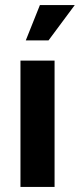

<svg xmlns="http://www.w3.org/2000/svg" viewBox="-20 -740 316 760"><path d="M61 -500H196V0H61ZM138 -720H276L172 -580H82Z"/></svg>

Font: Uncut Sans Variable
Style: Regular
Weight: 400
Designer: Kasper Nordkvist
Foundry: UNCUT.wtf
Version: Version 1.304;Glyphs 3.2 (3246)